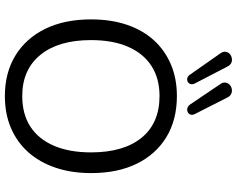

<svg xmlns="http://www.w3.org/2000/svg" viewBox="-114 -872 994 807"><g transform="rotate(90 383.5 -468.0)"><path d="M383 9Q285 9 212.5 -35.5Q140 -80 100.5 -161Q61 -242 61 -353Q61 -437 83.5 -503.5Q106 -570 148 -616.5Q190 -663 249.5 -688.5Q309 -714 383 -714Q483 -714 555.5 -670Q628 -626 667.5 -545.5Q707 -465 707 -354Q707 -270 684 -203Q661 -136 619 -89Q577 -42 517.5 -16.5Q458 9 383 9ZM383 -64Q459 -64 511.5 -98Q564 -132 592 -197Q620 -262 620 -353Q620 -490 558.5 -565.5Q497 -641 383 -641Q309 -641 256.5 -607Q204 -573 176 -508.5Q148 -444 148 -353Q148 -217 210 -140.5Q272 -64 383 -64ZM419 -769 334 -895Q325 -907 326.5 -917.5Q328 -928 335 -935Q342 -942 352.5 -944.5Q363 -947 373.5 -942.5Q384 -938 390 -925L459 -789Q464 -779 461 -771Q458 -763 450.5 -759.5Q443 -756 434.5 -758Q426 -760 419 -769ZM294 -768 205 -895Q196 -907 197 -917.5Q198 -928 205 -935Q212 -942 222.5 -944.5Q233 -947 243 -943Q253 -939 260 -925L330 -790Q335 -781 333 -772.5Q331 -764 324 -760Q317 -756 309 -757.5Q301 -759 294 -768Z"/></g></svg>

Font: Nunito
Style: Regular
Weight: 400
Designer: Vernon Adams
Foundry: Vernon Adams
Version: Version 3.602